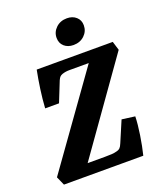

<svg xmlns="http://www.w3.org/2000/svg" viewBox="-140 -847 787 937"><g transform="rotate(-20 253.5 -379.0)"><path d="M29 0 9 -45 357 -532 368 -516H275Q259 -516 246.5 -516Q234 -516 225 -514.5Q216 -513 207 -510Q199 -507 194 -502Q189 -497 184 -486L142 -381H70Q73 -429 80 -478.5Q87 -528 96 -573H491L505 -527L160 -40L141 -59H263Q286 -59 300 -60Q314 -61 328 -65Q337 -67 343.5 -73.5Q350 -80 356 -95L402 -203L470 -194Q469 -154 460.5 -99Q452 -44 441 0ZM306.4 -624Q277.4 -624 258.7 -640.5Q240 -657 240 -685Q240 -715 262.5 -736.5Q285 -758 319.6 -758Q348.6 -758 367.3 -741.3Q386 -724.7 386 -697.8Q386 -667 363.5 -645.5Q341 -624 306.4 -624Z"/></g></svg>

Font: Yrsa
Style: Italic
Weight: 400
Italic angle: -7.10001°
Designer: Anna Giedrys (Yrsa+Rasa design), David Brezina (Yrsa art-direction, Rasa art-direction, design)
Foundry: Rosetta Type Foundry
Version: Version 2.004